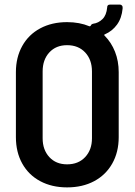

<svg xmlns="http://www.w3.org/2000/svg" viewBox="-20 -804 584 833"><path d="M434 -649Q463 -620 479 -579.5Q495 -539 495 -491V-209Q495 -144 467 -94.5Q439 -45 388.5 -18Q338 9 271 9Q205 9 154.5 -18Q104 -45 76.5 -94.5Q49 -144 49 -209V-491Q49 -555 76.5 -604.5Q104 -654 154.5 -681Q205 -708 271 -708Q325 -708 368 -690Q372 -689 374 -693Q376 -699 384 -701Q407 -704 424.5 -721Q442 -738 445 -772Q445 -784 457 -784H501Q506 -784 509.5 -779.5Q513 -775 512 -767Q508 -725 487.5 -697Q467 -669 435 -655Q432 -654 432 -652.5Q432 -651 434 -649ZM379 -494Q379 -545 349.5 -576.5Q320 -608 271 -608Q223 -608 194 -576.5Q165 -545 165 -494V-204Q165 -154 194 -122.5Q223 -91 271 -91Q320 -91 349.5 -122.5Q379 -154 379 -204Z"/></svg>

Font: Barlow Semi Condensed SemiBold
Style: Regular
Weight: 600
Width: 4
Designer: Jeremy Tribby
Foundry: Tribby Type
Version: Version 1.408